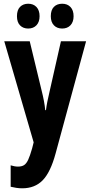

<svg xmlns="http://www.w3.org/2000/svg" viewBox="-20 -768 484 1028"><path d="M2.9 -546.9H139.2L203.1 -282.2Q210 -255.4 215.1 -228Q220.2 -200.7 222.2 -178.2H226.1Q228.5 -198.2 233.4 -223.4Q238.3 -248.5 246.1 -280.8L306.2 -546.9H440.9L277.8 53.2Q250.5 154.3 208.5 197.3Q166.5 240.2 99.1 240.2Q82.5 240.2 67.4 237.8Q52.2 235.4 37.1 231.9V117.2Q46.9 120.1 56.9 122.1Q66.9 124 76.2 124Q96.2 124 108.6 116.2Q121.1 108.4 130.9 87.4Q140.6 66.4 151.9 26.9L160.2 -5.9ZM70.8 -681.2Q70.8 -714.4 87.4 -731.2Q104 -748 130.9 -748Q158.7 -748 175.3 -730.5Q191.9 -712.9 191.9 -681.2Q191.9 -650.4 175.3 -632.8Q158.7 -615.2 130.9 -615.2Q104 -615.2 87.4 -632.1Q70.8 -648.9 70.8 -681.2ZM252 -681.2Q252 -714.4 268.6 -731.2Q285.2 -748 313 -748Q340.8 -748 357.4 -730.5Q374 -712.9 374 -681.2Q374 -650.4 357.4 -632.8Q340.8 -615.2 313 -615.2Q285.2 -615.2 268.6 -632.6Q252 -649.9 252 -681.2Z"/></svg>

Font: Open Sans Condensed
Style: Bold
Weight: 700
Width: 3
Designer: Monotype Design Team
Foundry: Monotype Imaging Inc.
Version: Version 3.003; ttfautohint (v1.8.4)